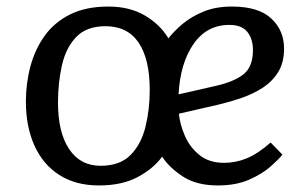

<svg xmlns="http://www.w3.org/2000/svg" viewBox="-20 -552 940 586"><path d="M688 -532Q769 -532 808 -495.5Q847 -459 847 -404Q847 -361 829 -332Q811 -303 781.5 -284Q752 -265 717 -253Q682 -241 648 -233L526 -205Q529 -173 544 -138Q559 -103 588.5 -79Q618 -55 664 -55Q699 -55 732.5 -68.5Q766 -82 806 -117L842 -80Q831 -66 805.5 -43.5Q780 -21 740 -3.5Q700 14 645 14Q579 14 537 -14Q495 -42 475 -74Q448 -37 400 -11.5Q352 14 282 14Q211 14 161 -18Q111 -50 85 -108Q59 -166 59 -242Q59 -298 73 -350Q87 -402 116.5 -443Q146 -484 194 -508Q242 -532 311 -532Q376 -532 422.5 -504.5Q469 -477 494 -435Q512 -458 538.5 -480Q565 -502 602 -517Q639 -532 688 -532ZM752 -399Q752 -433 735 -454.5Q718 -476 680 -476Q611 -476 570.5 -417.5Q530 -359 525 -264L639 -290Q696 -303 724 -326Q752 -349 752 -399ZM287 -46Q346 -46 378.5 -79Q411 -112 424 -165Q437 -218 437 -277Q437 -372 403 -422Q369 -472 302 -472Q244 -472 212.5 -439Q181 -406 169 -352.5Q157 -299 157 -239Q157 -148 191 -97Q225 -46 287 -46Z"/></svg>

Font: Literata 7pt
Style: Italic
Weight: 400
Italic angle: -2°
Designer: Latin by Veronika Burian and Jose Scaglione. Greek by Irene Vlachou. Cyrillic by Vera Evstafieva
Foundry: TypeTogether
Version: Version 3.002